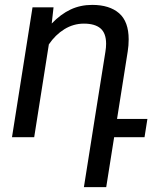

<svg xmlns="http://www.w3.org/2000/svg" viewBox="-20 -558 670 781"><path d="M567.9 0H444.3L412.1 203.1H321.3L353.5 0L365.2 -74.2L408.7 -347.2Q411.6 -364.7 411.6 -379.9Q411.6 -422.9 388.9 -442.4Q366.2 -461.9 321.3 -461.9Q278.8 -461.9 241.9 -439.2Q205.1 -416.5 178.7 -377.4L119.1 0H28.8L112.3 -528.3H197.8L190.4 -462.4Q227.1 -500.5 267.1 -519.3Q307.1 -538.1 355 -538.1Q425.3 -538.1 464.4 -504.2Q503.4 -470.2 503.4 -397.9Q503.4 -372.6 499.5 -348.6L456.1 -74.2H579.6Z"/></svg>

Font: Mardoto
Style: Italic
Weight: 400
Italic angle: -12°
Designer: Christian Robertson, Vahan Hovhannisyan
Foundry: Google
Version: Version 1.000